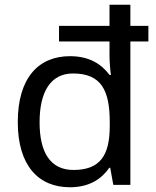

<svg xmlns="http://www.w3.org/2000/svg" viewBox="-20 -780 657 810"><path d="M275 10C358 10 409 -26 441 -72H445L458 0H530V-605H606V-671H530V-760H442V-671H229V-605H442V-544C442 -523 445 -481 448 -464H442C409 -508 359 -543 275 -543C143 -543 55 -452 55 -265C55 -83 141 10 275 10ZM290 -63C193 -63 147 -136 147 -264C147 -392 193 -470 288 -470C407 -470 443 -399 443 -265V-248C443 -124 402 -63 290 -63Z"/></svg>

Font: Noto Sans Caucasian Albanian
Style: Regular
Weight: 400
Designer: Monotype Design Team
Foundry: Monotype Imaging Inc.
Version: Version 2.005